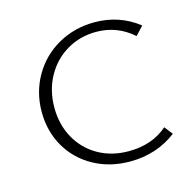

<svg xmlns="http://www.w3.org/2000/svg" viewBox="-78 -547 642 633"><g transform="rotate(-15 243.5 -231.0)"><path d="M52 -227Q52 -294 84 -349.5Q116 -405 172 -436.5Q228 -468 296 -468Q381 -468 446 -417L419 -388Q365 -436 293 -436Q238 -436 193 -409.5Q148 -383 122 -336Q96 -289 96 -230Q96 -172 121.5 -126Q147 -80 192.5 -54Q238 -28 296 -28Q377 -28 429 -74L451 -46Q383 6 292 6Q223 6 168 -24.5Q113 -55 82.5 -108Q52 -161 52 -227Z"/></g></svg>

Font: Ysabeau SC Light
Style: Regular
Weight: 300
Designer: Christian Thalmann (Catharsis Fonts)
Version: Version 0.003